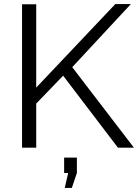

<svg xmlns="http://www.w3.org/2000/svg" viewBox="-20 -730 683 949"><path d="M89 0V-709H159V-297L550 -710H627L337 -398L642 0H563L292 -356L159 -218V0ZM300 199 317 125H297V49H360V125L335 199Z"/></svg>

Font: Raleway
Style: Regular
Weight: 400
Designer: Matt McInerney, Pablo Impallari, Rodrigo Fuenzalida
Foundry: Matt McInerney, Pablo Impallari, Rodrigo Fuenzalida
Version: Version 4.101;RELEASE